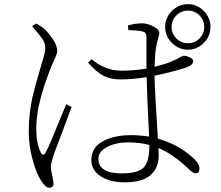

<svg xmlns="http://www.w3.org/2000/svg" viewBox="-20 -837 1040 902"><path d="M130.9 -713.9 150.4 -726.6Q176.8 -711.9 190.4 -699.2Q209 -681.6 229 -651.9Q249 -622.1 249 -597.7Q249 -589.8 245.1 -579.6Q241.2 -569.3 230.5 -545.4Q219.7 -521.5 210 -496.1Q209 -493.2 202.1 -474.6Q195.3 -456.1 192.4 -447.3Q189.5 -438.5 183.1 -418Q176.8 -397.5 173.3 -384.3Q169.9 -371.1 164.6 -349.6Q159.2 -328.1 156.7 -311Q154.3 -293.9 152.3 -273.4Q150.4 -252.9 150.4 -233.4Q150.4 -160.2 171.9 -120.1Q182.6 -100.6 194.3 -120.1Q203.1 -134.8 221.7 -179.2Q240.2 -223.6 261.7 -276.4Q283.2 -329.1 291 -346.7L316.4 -335Q305.7 -304.7 272.9 -217.8Q240.2 -130.9 236.3 -121.1Q218.8 -70.3 218.8 -54.7Q218.8 -40 225.1 -12.7Q231.4 14.6 231.4 25.4Q231.4 44.9 210.9 44.9Q193.4 44.9 171.9 9.8Q151.4 -21.5 133.3 -86.4Q115.2 -151.4 115.2 -216.8Q115.2 -244.1 116.7 -269.5Q118.2 -294.9 122.1 -320.8Q126 -346.7 128.9 -363.3Q131.8 -379.9 138.7 -405.8Q145.5 -431.6 147.5 -439.5Q149.4 -447.3 157.2 -473.1Q165 -499 165 -500Q168.9 -515.6 176.8 -541Q184.6 -566.4 188.5 -581.5Q192.4 -596.7 192.4 -609.4Q193.4 -631.8 179.7 -652.8Q166 -673.8 130.9 -713.9ZM681.6 -150.4V-156.2Q636.7 -168 579.1 -168Q526.4 -168 484.4 -147Q442.4 -126 442.4 -90.8Q442.4 -22.5 551.8 -22.5Q631.8 -22.5 656.7 -51.8Q681.6 -81.1 681.6 -150.4ZM583 -695.3 581.1 -717.8Q618.2 -727.5 647.5 -727.5Q672.9 -727.5 700.7 -712.9Q728.5 -698.2 728.5 -682.6Q728.5 -673.8 722.7 -655.8Q716.8 -637.7 712.9 -612.3Q708 -584 706.1 -523.4Q764.6 -537.1 797.9 -553.7Q807.6 -557.6 816.4 -562.5Q825.2 -567.4 829.6 -569.8Q834 -572.3 837.9 -573.7Q841.8 -575.2 845.7 -575.2Q858.4 -574.2 873 -566.9Q887.7 -559.6 887.7 -549.8Q887.7 -530.3 848.6 -517.6Q778.3 -496.1 706.1 -481.4Q706.1 -430.7 721.7 -185.5Q816.4 -159.2 885.7 -96.7Q917 -68.4 917 -44.9Q917 -22.5 899.4 -22.5Q886.7 -22.5 864.3 -44.9Q791 -114.3 724.6 -141.6Q725.6 -127.9 725.6 -105.5Q725.6 -48.8 687.5 -14.6Q649.4 19.5 565.4 19.5Q497.1 19.5 453.1 -8.8Q409.2 -37.1 409.2 -85.9Q409.2 -142.6 461.4 -172.4Q513.7 -202.1 596.7 -202.1Q634.8 -202.1 680.7 -195.3Q679.7 -218.8 676.8 -273.9Q673.8 -329.1 671.9 -380.9Q669.9 -432.6 668.9 -474.6Q604.5 -463.9 546.9 -463.9Q501 -463.9 467.3 -480.5Q433.6 -497.1 393.6 -543L410.2 -558.6Q474.6 -504.9 550.8 -504.9Q607.4 -504.9 668 -514.6V-663.1Q668 -684.6 652.3 -688.5Q623 -695.3 583 -695.3ZM863.3 -633.8Q894.5 -633.8 917 -656.2Q939.5 -678.7 939.5 -710.9Q939.5 -742.2 917 -764.6Q894.5 -787.1 863.3 -787.1Q831.1 -787.1 808.6 -764.6Q786.1 -742.2 786.1 -710.9Q786.1 -678.7 808.6 -656.2Q831.1 -633.8 863.3 -633.8ZM863.3 -817.4Q906.2 -817.4 937.5 -785.6Q968.8 -753.9 968.8 -710.9Q968.8 -667 937.5 -635.3Q906.2 -603.5 863.3 -603.5Q819.3 -603.5 787.6 -635.3Q755.9 -667 755.9 -710.9Q755.9 -753.9 787.6 -785.6Q819.3 -817.4 863.3 -817.4Z"/></svg>

Font: GenYoMin TW TTF ExtraLight
Style: Regular
Weight: 250
Version: Version 1.300